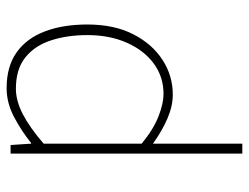

<svg xmlns="http://www.w3.org/2000/svg" viewBox="-106 -424 752 580"><g transform="rotate(-90 270.0 -134.0)"><path d="M96 222V-478H122L126 -416H128Q164 -445 206.5 -467.5Q249 -490 294 -490Q359 -490 401.5 -460Q444 -430 465 -375Q486 -320 486 -246Q486 -165 456.5 -107.5Q427 -50 379 -19Q331 12 274 12Q240 12 202.5 -4Q165 -20 126 -48V42V222ZM276 -16Q328 -16 368 -45.5Q408 -75 431 -127Q454 -179 454 -246Q454 -307 438 -356Q422 -405 386.5 -433.5Q351 -462 292 -462Q255 -462 214 -440.5Q173 -419 126 -378V-82Q170 -46 209 -31Q248 -16 276 -16Z"/></g></svg>

Font: Source Sans Variable
Style: Regular
Weight: 200
Designer: Paul D. Hunt
Foundry: Adobe Systems Incorporated
Version: Version 3.006;hotconv 1.0.111;makeotfexe 2.5.65597